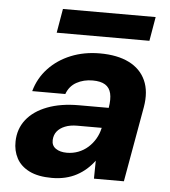

<svg xmlns="http://www.w3.org/2000/svg" viewBox="-51 -727 697 786"><g transform="rotate(5 298.0 -334.5)"><path d="M191 12Q134 12 98 -6Q62 -24 45.5 -55Q29 -86 30 -124Q31 -176 61 -214Q91 -252 146 -273Q201 -294 275 -294H398Q404 -330 398.5 -353.5Q393 -377 374.5 -388.5Q356 -400 323 -400Q286 -400 257 -384Q228 -368 216 -335H80Q95 -389 132.5 -429Q170 -469 224 -491Q278 -513 343 -513Q415 -513 463 -489Q511 -465 531.5 -419.5Q552 -374 541 -310L486 0H363L364 -74Q350 -55 332 -39Q314 -23 292.5 -11.5Q271 0 245.5 6Q220 12 191 12ZM243 -96Q268 -96 290 -104.5Q312 -113 329.5 -128.5Q347 -144 359 -164.5Q371 -185 376 -208L377 -210H276Q247 -210 226 -201.5Q205 -193 193.5 -178.5Q182 -164 181 -143Q180 -120 197.5 -108Q215 -96 243 -96ZM159 -582 176 -681H557L540 -582Z"/></g></svg>

Font: DM Sans 17pt ExtraBold
Style: Italic
Weight: 800
Italic angle: -10°
Version: Version 4.004;gftools[0.9.30]